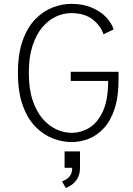

<svg xmlns="http://www.w3.org/2000/svg" viewBox="-20 -726 690 996"><path d="M350.5 11Q305 11 256.5 -7Q208 -25 166.2 -66.2Q124.5 -107.5 98.8 -176.8Q73 -246 73 -348Q73 -448 98 -516.8Q123 -585.5 164 -627.2Q205 -669 253.8 -687.5Q302.5 -706 349.5 -706Q409 -706 454.8 -687Q500.5 -668 529.5 -637.8Q558.5 -607.5 569.5 -573.5L516.5 -548Q503.5 -591 461.5 -624.5Q419.5 -658 349 -658Q309.5 -658 270.8 -640.2Q232 -622.5 200 -585Q168 -547.5 148.8 -488.8Q129.5 -430 129.5 -348Q129.5 -264.5 149.5 -205.2Q169.5 -146 202.2 -108.8Q235 -71.5 274 -54.2Q313 -37 351 -37Q400.5 -37 443.8 -63.5Q487 -90 514 -149Q541 -208 541 -306H347V-353.5H595V-314Q595 -223.5 574.2 -161Q553.5 -98.5 518.5 -60.8Q483.5 -23 440 -6Q396.5 11 350.5 11ZM315 144.5V59.5H395V144.5Q395 177.5 382 199.2Q369 221 351.5 233Q334 245 321.5 249.5L301.5 214.5Q310.5 212 323 204.8Q335.5 197.5 345 183.2Q354.5 169 354.5 144.5Z"/></svg>

Font: Trispace ExtraLight
Style: Regular
Weight: 200
Designer: Tyler Finck
Foundry: Etcetera Type Company
Version: Version 1.210; ttfautohint (v1.8.3)